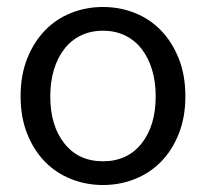

<svg xmlns="http://www.w3.org/2000/svg" viewBox="-20 -518 590 550"><path d="M39 -242Q39 -182 58 -134.5Q77 -87 109 -54.5Q141 -22 184 -5Q227 12 275 12Q323 12 366 -5Q409 -22 441 -54.5Q473 -87 492 -134.5Q511 -182 511 -242Q511 -303 492 -350.5Q473 -398 441 -431Q409 -464 366 -481Q323 -498 275 -498Q227 -498 184 -481Q141 -464 109 -431Q77 -398 58 -350.5Q39 -303 39 -242ZM124 -242Q124 -284 134.5 -318.5Q145 -353 164.5 -378Q184 -403 212 -416.5Q240 -430 275 -430Q310 -430 338 -416.5Q366 -403 385.5 -378Q405 -353 415.5 -318.5Q426 -284 426 -242Q426 -158 385.5 -107Q345 -56 275 -56Q205 -56 164.5 -107Q124 -158 124 -242Z"/></svg>

Font: Codetta
Style: Regular
Weight: 400
Italic angle: -11°
Designer: Ulrich Proeller
Foundry: PROSA GmbH
Version: Version 2.00;September 29, 2018;FontCreator 11.5.0.2427 64-b